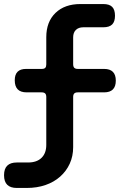

<svg xmlns="http://www.w3.org/2000/svg" viewBox="-20 -750 640 950"><path d="M342 -270V-22Q342 23 325 60Q308 97 277.5 124Q247 151 205 165.5Q163 180 112 180H63Q32 180 16 164.5Q0 149 0 117Q0 85 16 69.5Q32 54 63 54H119Q162 54 185.5 31Q209 8 209 -33V-270Q209 -282 203.5 -287.5Q198 -293 186 -293H112Q82 -293 67.5 -308Q53 -323 53 -353Q53 -381 67 -395Q81 -409 109 -409H187Q199 -409 204 -414.5Q209 -420 209 -431V-566Q209 -642 254.5 -686Q300 -730 378 -730H491Q521 -730 535 -716Q549 -702 549 -672Q549 -643 535 -629Q521 -615 491 -615H392Q369 -615 355.5 -602Q342 -589 342 -565V-433Q342 -420 347.5 -414.5Q353 -409 365 -409H495Q524 -409 538.5 -394.5Q553 -380 553 -351Q553 -322 538.5 -307.5Q524 -293 495 -293H365Q353 -293 347.5 -287.5Q342 -282 342 -270Z"/></svg>

Font: Maple Mono NL
Style: Bold
Weight: 700
Monospace: yes
Designer: subframe7536
Version: Version 7.000